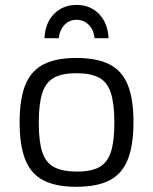

<svg xmlns="http://www.w3.org/2000/svg" viewBox="-20 -737 613 769"><path d="M285.6 11.2Q204.1 11.2 154.1 -14.6Q104 -40.5 81.3 -97.4Q58.6 -154.3 58.6 -247.1Q58.6 -339.8 81.3 -396.5Q104 -453.1 154.1 -479Q204.1 -504.9 285.6 -504.9Q368.2 -504.9 418.5 -479.2Q468.8 -453.6 491.7 -397.2Q514.6 -340.8 514.6 -248.5Q514.6 -155.3 491.7 -97.9Q468.8 -40.5 418.5 -14.6Q368.2 11.2 285.6 11.2ZM288.6 -49.8Q345.7 -49.8 378.2 -67.9Q410.6 -85.9 424.3 -128.7Q438 -171.4 438 -246.1Q438 -321.3 424.1 -364.5Q410.2 -407.7 377 -425.8Q343.8 -443.8 285.6 -443.8Q228.5 -443.8 195.8 -425.5Q163.1 -407.2 149.2 -364Q135.3 -320.8 135.3 -245.1Q135.3 -170.9 149.2 -128.2Q163.1 -85.4 196.8 -67.6Q230.5 -49.8 288.6 -49.8ZM414.6 -584H358.9Q355.5 -617.2 335.4 -637.5Q315.4 -657.7 286.6 -657.7Q258.3 -657.7 238.5 -637.5Q218.8 -617.2 215.3 -584H158.2Q160.6 -644 196 -680.7Q231.4 -717.3 286.6 -717.3Q341.8 -717.3 377 -680.7Q412.1 -644 414.6 -584Z"/></svg>

Font: Metrophobic
Style: Regular
Weight: 400
Designer: Vernon Adams
Foundry: Vernon Adams
Version: Version 3.200; ttfautohint (v1.8.4.7-5d5b);gftools[0.9.23]